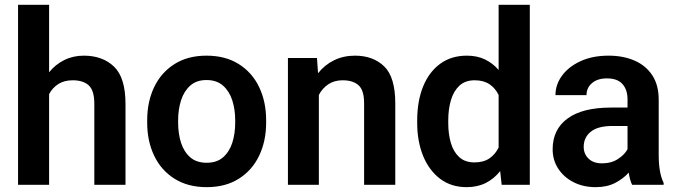

<svg xmlns="http://www.w3.org/2000/svg" viewBox="-20 -770 2823 800"><path d="M184.6 -750V-468.8Q210.9 -501.5 247.8 -519.8Q284.7 -538.1 329.1 -538.1Q407.7 -538.1 455.3 -492.2Q502.9 -446.3 502.9 -336.9V0H373V-337.9Q373 -392.6 349.9 -414.1Q326.7 -435.5 283.2 -435.5Q247.6 -435.5 223.1 -419.9Q198.7 -404.3 184.6 -377.9V0H55.2V-750Z M593.3 -258.8V-269Q593.3 -346.2 622.3 -407Q651.4 -467.8 706.8 -502.9Q762.2 -538.1 840.3 -538.1Q919.4 -538.1 975.1 -502.9Q1030.8 -467.8 1059.8 -407Q1088.9 -346.2 1088.9 -269V-258.8Q1088.9 -182.1 1059.8 -121.3Q1030.8 -60.5 975.3 -25.4Q919.9 9.8 841.3 9.8Q762.7 9.8 707 -25.4Q651.4 -60.5 622.3 -121.3Q593.3 -182.1 593.3 -258.8ZM722.2 -269V-258.8Q722.2 -212.9 734.4 -175Q746.6 -137.2 772.7 -114.5Q798.8 -91.8 841.3 -91.8Q883.3 -91.8 909.4 -114.5Q935.5 -137.2 947.8 -175Q960 -212.9 960 -258.8V-269Q960 -314 947.8 -352.1Q935.5 -390.1 909.2 -413.3Q882.8 -436.5 840.3 -436.5Q798.8 -436.5 772.7 -413.3Q746.6 -390.1 734.4 -352.1Q722.2 -314 722.2 -269Z M1407.7 -435.5Q1373 -435.5 1348.1 -418.9Q1323.2 -402.3 1308.6 -374.5V0H1179.7V-528.3H1300.8L1305.2 -464.8Q1332.5 -499.5 1371.8 -518.8Q1411.1 -538.1 1459 -538.1Q1534.7 -538.1 1580.8 -493.4Q1627 -448.7 1627 -338.9V0H1497.1V-339.8Q1497.1 -394 1473.9 -414.8Q1450.7 -435.5 1407.7 -435.5Z M1718.3 -257.8V-268.1Q1718.3 -348.6 1742.9 -409.4Q1767.6 -470.2 1814 -504.2Q1860.4 -538.1 1925.3 -538.1Q1967.8 -538.1 2000.5 -522.5Q2033.2 -506.8 2057.6 -478.5V-750H2187.5V0H2070.3L2064 -57.1Q2039.1 -25.4 2004.4 -7.8Q1969.7 9.8 1924.3 9.8Q1859.9 9.8 1813.7 -25.1Q1767.6 -60.1 1742.9 -120.6Q1718.3 -181.2 1718.3 -257.8ZM1847.7 -268.1V-257.8Q1847.7 -212.4 1858.4 -175Q1869.1 -137.7 1893.3 -115.5Q1917.5 -93.3 1957 -93.3Q1994.6 -93.3 2019.3 -110.1Q2043.9 -127 2057.6 -155.3V-374Q2043.9 -402.8 2019.3 -419.2Q1994.6 -435.5 1958 -435.5Q1918.5 -435.5 1894.3 -413.1Q1870.1 -390.6 1858.9 -352.8Q1847.7 -314.9 1847.7 -268.1Z M2613.8 0Q2604.5 -19 2599.6 -50.8Q2577.6 -25.9 2543.7 -8.1Q2509.8 9.8 2461.9 9.8Q2410.6 9.8 2370.1 -10.7Q2329.6 -31.2 2306.2 -66.9Q2282.7 -102.5 2282.7 -147.9Q2282.7 -231 2345 -276.4Q2407.2 -321.8 2525.9 -321.8H2594.7V-356Q2594.7 -396 2573.7 -419.7Q2552.7 -443.4 2508.8 -443.4Q2469.7 -443.4 2446.8 -423.8Q2423.8 -404.3 2423.8 -373.5H2294.4Q2294.4 -417.5 2321.8 -454.8Q2349.1 -492.2 2398.9 -515.1Q2448.7 -538.1 2516.1 -538.1Q2576.2 -538.1 2623.3 -517.8Q2670.4 -497.6 2697.5 -456.8Q2724.6 -416 2724.6 -355V-124.5Q2724.6 -48.8 2745.1 -8.3V0ZM2488.3 -89.4Q2527.3 -89.4 2555.2 -107.7Q2583 -126 2594.7 -148.4V-245.1H2532.2Q2471.2 -245.1 2441.7 -221.2Q2412.1 -197.3 2412.1 -158.2Q2412.1 -128.4 2432.4 -108.9Q2452.6 -89.4 2488.3 -89.4Z"/></svg>

Font: Vazirmatn RD UI FD SemiBold
Style: Regular
Weight: 600
Designer: Saber Rastikerdar
Foundry: Saber Rastikerdar
Version: Version 33.003